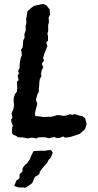

<svg xmlns="http://www.w3.org/2000/svg" viewBox="-20 -691 492 968"><path d="M158 -106 180 -104 199 -101 220 -102H237L251 -105L267 -111L281 -110L300 -107L312 -108L334 -115L346 -112L356 -116L381 -108L395 -105L409 -95L412 -84L417 -67L409 -40L392 -24L381 -16L374 -13L339 -2L333 0L309 3L298 -3L282 4L265 5L255 0L239 3L226 6L207 1H189L173 2L164 7L142 3L128 5L120 7L97 2L71 1L60 -7L49 -10L40 -20L41 -46L45 -59L38 -74L36 -88L43 -98L38 -119L45 -135L48 -143L51 -163L49 -178V-197L56 -217L65 -229L67 -247L66 -264L65 -278L74 -287L69 -309L76 -322L71 -333L79 -349V-364L81 -382L85 -399L90 -412L89 -427L86 -440L94 -452L96 -472L97 -487L104 -501L103 -519L109 -536L110 -547L109 -560L113 -575L112 -597L116 -619L118 -634L136 -650L151 -661L163 -664L197 -671L214 -664L223 -653L230 -644L233 -619L225 -602L226 -590L227 -581L223 -565V-548V-534L219 -521L222 -509V-487L213 -475L219 -459L212 -441L207 -430L202 -414L197 -399L202 -386L191 -370L198 -351L190 -336L187 -318L189 -307L181 -293L178 -274V-263L176 -248L175 -226L169 -217L164 -199L161 -187L168 -169L165 -156L160 -137L156 -119ZM106 257 101 254H74L52 247L58 231L62 220L78 208L79 187L93 174L94 157L102 145L113 135L121 126L131 111L138 93L149 71L184 69H208L222 66H237L246 78L242 90L236 104L225 115L217 131L204 145L194 157L181 175L178 187L167 195L156 201L147 221L143 231L128 243Z"/></svg>

Font: Winky Rough Medium
Style: Italic
Weight: 500
Italic angle: -8.97852°
Designer: Simon Atzbach
Foundry: typofactur
Version: Version 1.206; ttfautohint (v1.8.4.7-5d5b)